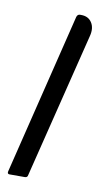

<svg xmlns="http://www.w3.org/2000/svg" viewBox="-70 -593 347 630"><g transform="rotate(10 103.5 -278.0)"><path d="M8 0Q0 0 2 -9L134 -547Q137 -556 145 -556H149Q173 -556 184.5 -538Q196 -520 189 -493L69 -9Q68 0 59 0Z"/></g></svg>

Font: Zain
Style: Italic
Weight: 400
Italic angle: -10°
Designer: Zain,Boutros
Foundry: Mobile Telecommunications Company (Zain), 2024
Version: Version 1.51; ttfautohint (v1.8.4)